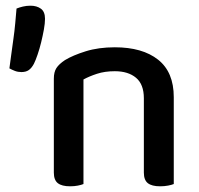

<svg xmlns="http://www.w3.org/2000/svg" viewBox="-20 -648 699 674"><path d="M485 -303Q485 -352 457.5 -375Q430 -398 383 -398Q348 -398 320.5 -389Q293 -380 273 -369V-2Q266 1 253.5 3.5Q241 6 226 6Q197 6 183 -5Q169 -16 169 -42V-372Q169 -395 178 -409Q187 -423 208 -437Q236 -454 281 -468Q326 -482 383 -482Q480 -482 535 -438.5Q590 -395 590 -307V-2Q583 1 570 3.5Q557 6 542 6Q513 6 499 -5Q485 -16 485 -42ZM99 -424Q91 -409 81 -402Q71 -395 55 -395Q43 -395 32.5 -399Q22 -403 13 -408Q16 -430 19.5 -456.5Q23 -483 27 -511Q31 -539 33.5 -566.5Q36 -594 38 -618Q48 -622 60.5 -625Q73 -628 87 -628Q109 -628 123.5 -617.5Q138 -607 138 -582Q138 -566 134 -544Q130 -522 124.5 -499.5Q119 -477 112 -456.5Q105 -436 99 -424Z"/></svg>

Font: Baloo 2 Medium
Style: Regular
Weight: 500
Designer: Sarang Kulkarni and Ek Type
Foundry: Ek Type
Version: Version 1.640;hotconv 1.0.111;makeotfexe 2.5.65597; ttfautoh